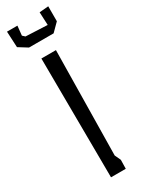

<svg xmlns="http://www.w3.org/2000/svg" viewBox="-237 -794 634 845"><g transform="rotate(-30 80.5 -371.0)"><path d="M46 -582H120L112 -51L126 -21L125 24H50ZM-22 -679 -26 -760H27L22 -712L34 -701L144 -696L141 -762L187 -766V-690L148 -651H23Z"/></g></svg>

Font: Bahianita
Style: Regular
Weight: 400
Designer: Pablo Cosgaya & Dani Raskovsky
Foundry: Pablo Cosgaya & Dani Raskovsky
Version: Version 1.008